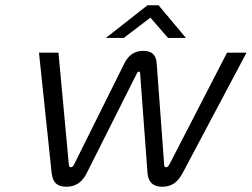

<svg xmlns="http://www.w3.org/2000/svg" viewBox="-20 -700 956 729"><path d="M310 -44 500 -422C504 -430 512 -430 512 -422L540 -44C543 -9 560 9 596 9C632 9 655 -8 674 -44L916 -500H842L625 -79C619 -68 615 -65 610 -65C606 -65 603 -68 603 -79L575 -459C573 -487 561 -507 524 -507C487 -507 466 -487 452 -459L263 -79C258 -68 254 -65 249 -65C244 -65 242 -68 241 -79L202 -500H128L176 -44C180 -10 194 9 232 9C268 9 293 -9 310 -44ZM382 -556H450L551 -633L618 -556H686L582 -680H540Z"/></svg>

Font: LT Wave Light
Style: Italic
Weight: 300
Designer: Daniel Lyons
Version: Version 2.5 (Glyphs App)